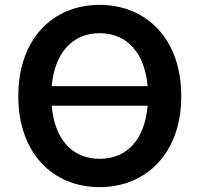

<svg xmlns="http://www.w3.org/2000/svg" viewBox="-20 -757 817 787"><path d="M388 10C579 10 723 -128 723 -363C723 -599 579 -737 388 -737C197 -737 55 -598 55 -363C55 -129 197 10 388 10ZM192 -324H585C574 -187 502 -106 388 -106C275 -106 203 -188 192 -324ZM192 -404C204 -540 277 -621 388 -621C501 -621 573 -540 585 -404Z"/></svg>

Font: Wafeq Semi Bold
Style: Regular
Weight: 600
Designer: Rasmus Andersson & Azza Alameddine
Foundry: Google & TypeTogether
Version: Version 3.000;January 28, 2025;FontCreator 15.0.0.3014 64-bi